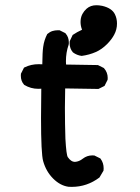

<svg xmlns="http://www.w3.org/2000/svg" viewBox="-20 -712 540 738"><path d="M146 -92.3Q137.7 -120.6 137.7 -258.8Q137.7 -310.5 138.7 -371.1Q132.8 -370.6 127.4 -370.6Q98.1 -370.6 73.2 -385.7L72.3 -386.7Q60.1 -400.4 60.1 -420.9Q60.1 -423.8 60.5 -428.7L72.3 -452.1L74.7 -453.1Q99.1 -465.3 128.9 -465.3Q135.7 -465.3 142.6 -464.8Q143.1 -512.2 146 -531.7Q149.4 -557.6 161.6 -581.1Q171.9 -589.8 181.9 -592.8Q191.9 -595.7 201.7 -595.7Q204.6 -595.7 209 -595.7L231.4 -584.5L232.4 -583Q244.6 -569.3 244.6 -548.3Q244.6 -541.5 243.7 -539.6Q233.4 -510.3 233.4 -476.6Q233.4 -470.2 233.9 -463.9L356.4 -461.9L378.9 -450.7L379.9 -449.7Q394 -433.6 394 -412.6Q394 -409.7 393.6 -405.3L381.8 -381.8L358.4 -370.1L230.5 -372.1Q229.5 -325.7 229.5 -297.9Q229.5 -270 230 -236.6Q230.5 -203.1 231.4 -178.7Q234.9 -116.2 240.7 -107.9Q253.4 -89.8 267.1 -89.8Q267.6 -89.8 268.1 -89.8Q284.2 -90.8 298.3 -102.1Q314.5 -114.7 335 -114.7Q338.4 -114.7 342.8 -114.3L365.7 -103L366.7 -101.6Q378.4 -85.9 378.4 -64.9Q378.4 -61.5 377.9 -56.2L362.3 -29.8Q314.5 6.3 255.9 6.3Q247.6 6.3 243.2 5.9Q211.4 1.5 184.3 -25.6Q157.2 -52.7 146 -92.3ZM247.6 -545.9Q247.6 -548.8 248 -553.7L259.3 -577.6Q275.9 -588.9 295.4 -597.7Q289.6 -612.3 289.6 -627.4Q289.6 -631.3 290 -635.3Q292.5 -660.2 313 -678.7Q328.1 -691.9 350.6 -691.9Q360.8 -691.9 373 -689.5Q410.6 -680.7 421.9 -656.7Q429.7 -640.6 429.7 -621.6Q429.7 -598.6 418.9 -578.6Q409.7 -561 392.1 -543Q371.1 -522 348.6 -512.2Q323.2 -501 293.9 -497.1Q275.4 -499.5 260.3 -510.7Q247.6 -525.4 247.6 -545.9Z"/></svg>

Font: Bakudai
Style: Bold
Weight: 700
Version: Version 1.48